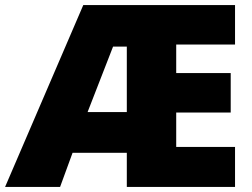

<svg xmlns="http://www.w3.org/2000/svg" viewBox="-25 -734 991 754"><path d="M898 0H473V-134H260L211 0H-5L302 -714H898V-559H667V-447H881V-292H667V-157H898ZM319 -294H473V-551H419Z"/></svg>

Font: Noto Sans Thai Black
Style: Regular
Weight: 900
Version: Version 2.001